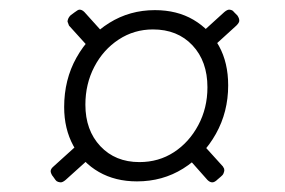

<svg xmlns="http://www.w3.org/2000/svg" viewBox="-20 -521 590 398"><path d="M264 -145Q219 -145 185 -164.5Q151 -184 132 -219Q113 -254 113 -299Q113 -356 138.5 -401.5Q164 -447 206.5 -473.5Q249 -500 301 -500Q347 -500 381 -480Q415 -460 434 -425.5Q453 -391 453 -344Q453 -289 427.5 -243.5Q402 -198 359.5 -171.5Q317 -145 264 -145ZM106 -143Q104 -143 100.5 -144Q97 -145 95 -148L90 -155Q88 -157 86.5 -160.5Q85 -164 85 -166Q85 -171 91 -176L154 -233L177 -203L116 -148Q110 -143 106 -143ZM171 -415 123 -468Q122 -471 121 -473.5Q120 -476 120 -476Q120 -479 121.5 -482.5Q123 -486 126 -489L134 -495Q138 -498 140.5 -499.5Q143 -501 145 -501Q150 -501 155 -496L201 -445ZM420 -143Q415 -143 410 -148L363 -201L394 -229L442 -176Q444 -173 444.5 -171.5Q445 -170 445 -168Q445 -166 443.5 -162Q442 -158 438 -155L431 -149Q425 -143 420 -143ZM269 -185Q309 -185 340.5 -205.5Q372 -226 391 -261.5Q410 -297 410 -340Q410 -394 379 -427Q348 -460 297 -460Q258 -460 226 -439Q194 -418 175.5 -382.5Q157 -347 157 -304Q157 -251 188 -218Q219 -185 269 -185ZM414 -417 390 -446 445 -496Q451 -501 455 -501Q457 -501 460 -500Q463 -499 466 -495L472 -489Q474 -486 475 -483.5Q476 -481 476 -478Q476 -474 470 -468Z"/></svg>

Font: Asap ExtraLight
Style: Italic
Weight: 250
Italic angle: -6°
Version: Version 3.001